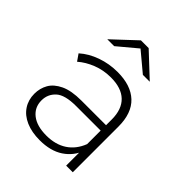

<svg xmlns="http://www.w3.org/2000/svg" viewBox="-201 -853 984 984"><g transform="rotate(45 291.5 -360.5)"><path d="M435 0V-119L433 -137V-333Q433 -406 393.5 -444Q354 -482 278 -482Q224 -482 177.5 -463.5Q131 -445 98 -416L73 -452Q112 -487 167 -506.5Q222 -526 282 -526Q379 -526 431 -477Q483 -428 483 -331V0ZM247 4Q189 4 146.5 -14.5Q104 -33 81.5 -67Q59 -101 59 -145Q59 -185 77.5 -217.5Q96 -250 139 -270.5Q182 -291 254 -291H446V-252H255Q174 -252 141.5 -222Q109 -192 109 -147Q109 -97 147 -67Q185 -37 254 -37Q320 -37 365.5 -67Q411 -97 433 -154L447 -120Q426 -63 375.5 -29.5Q325 4 247 4ZM126 -607 252 -725H308L434 -607H384L262 -709H298L176 -607Z"/></g></svg>

Font: Modern
Style: Regular
Weight: 300
Designer: Julieta Ulanovsky
Foundry: Julieta Ulanovsky
Version: Version 8.000